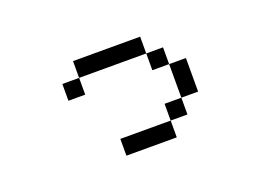

<svg xmlns="http://www.w3.org/2000/svg" viewBox="-74 -645 1149 827"><g transform="rotate(-20 500.0 -231.0)"><path d="M615.4 -76.9V0H384.6V-76.9ZM692.3 -153.8V-76.9H615.4V-153.8ZM692.3 -307.7H769.2V-153.8H692.3ZM615.4 -384.6H692.3V-307.7H615.4ZM307.7 -384.6V-307.7H230.8V-384.6ZM307.7 -461.5H615.4V-384.6H307.7Z"/></g></svg>

Font: Mintsoda - Lime Green 13x16
Style: Regular
Weight: 400
Designer: Mintsoda-15
Version: Version 1.0